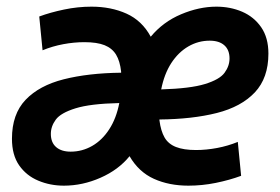

<svg xmlns="http://www.w3.org/2000/svg" viewBox="-20 -558 863 591"><path d="M176.8 13.5Q134.5 13.5 97.9 -1.9Q61.2 -17.2 39 -49Q16.8 -80.8 16.8 -131Q16.8 -206.8 58.8 -250.8Q100.8 -294.8 176.1 -313.9Q251.5 -333 352.8 -334.2Q352.8 -335.2 352.8 -336Q352.8 -336.8 352.8 -337.8Q349.2 -370.2 337.2 -389.9Q325.2 -409.5 301.9 -418.9Q278.5 -428.2 239.8 -428.2Q208 -428.2 174.8 -422Q141.5 -415.8 111 -403.2L100.8 -507.2Q134.8 -519.8 177 -528.6Q219.2 -537.5 261.8 -537.5Q321.8 -537.5 369.5 -516Q417.2 -494.5 444 -445Q482 -490.8 537.5 -514.1Q593 -537.5 646 -537.5Q689 -537.5 725.4 -521.9Q761.8 -506.2 784 -474.1Q806.2 -442 806.2 -393Q806.2 -318 764.4 -273.6Q722.5 -229.2 647.4 -210.2Q572.2 -191.2 470.8 -190.2Q470.8 -189.8 470.8 -188.9Q470.8 -188 470.8 -187.5Q475 -155 486.5 -134.9Q498 -114.8 521.8 -105.5Q545.5 -96.2 583.2 -96.2Q615 -96.2 648.4 -102.5Q681.8 -108.8 712 -121.2L722.2 -16.8Q686 -3.5 644.1 5Q602.2 13.5 559.8 13.5Q500.5 13.5 453.9 -7.5Q407.2 -28.5 378.8 -77.2Q344.5 -35 289.2 -10.8Q234 13.5 176.8 13.5ZM197.5 -91.2Q233 -91.2 263.8 -108.9Q294.5 -126.5 316.2 -160Q338 -193.5 347.2 -240.8Q258 -238.8 212.5 -224.6Q167 -210.5 151.8 -189.9Q136.5 -169.2 136.5 -146Q136.5 -119.5 152.6 -105.4Q168.8 -91.2 197.5 -91.2ZM476.2 -282.8Q566 -285.5 611 -299.4Q656 -313.2 671.2 -334Q686.5 -354.8 686.5 -378Q686.5 -404.5 670.5 -418.6Q654.5 -432.8 625.5 -432.8Q590.2 -432.8 559.6 -415Q529 -397.2 507.2 -363.8Q485.5 -330.2 476.2 -282.8Z"/></svg>

Font: Ubuntu Sans
Style: Italic
Weight: 400
Italic angle: -13.5°
Designer: Dalton Maag Ltd
Foundry: Dalton Maag Ltd
Version: Version 1.006